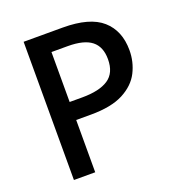

<svg xmlns="http://www.w3.org/2000/svg" viewBox="-129 -823 872 932"><g transform="rotate(-20 306.5 -357.0)"><path d="M297 -714Q436 -714 500 -657.5Q564 -601 564 -500Q564 -440 537.5 -387.5Q511 -335 449 -302.5Q387 -270 281 -270H205V0H95V-714ZM289 -621H205V-363H270Q359 -363 405 -393.5Q451 -424 451 -495Q451 -559 412 -590Q373 -621 289 -621Z"/></g></svg>

Font: Noto Traditional Nushu Medium
Style: Regular
Weight: 500
Version: Version 2.003